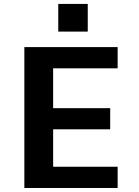

<svg xmlns="http://www.w3.org/2000/svg" viewBox="-20 -934 690 954"><path d="M101 0V-700H564.5V-594.5H244V-396.5H527.5V-291.5H244V-105.5H564.5V0ZM269.5 -914.5H416V-777H269.5Z"/></svg>

Font: Trispace Thin SemiBold
Style: Regular
Weight: 600
Version: Version 1.210